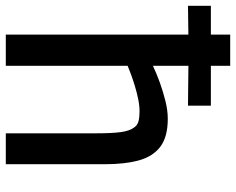

<svg xmlns="http://www.w3.org/2000/svg" viewBox="-98 -700 795 646"><g transform="rotate(90 299.0 -377.5)"><path d="M93 -755H198V-495Q223 -507 253.5 -518Q284 -529 316 -537Q348 -545 376 -545Q437 -545 470 -520Q503 -495 516 -448Q529 -401 529 -334V0H425V-306Q425 -358 421 -387Q417 -416 406 -431Q398 -443 384.5 -446.5Q371 -450 352 -450Q332 -450 310 -445.5Q288 -441 266.5 -434.5Q245 -428 227.5 -421.5Q210 -415 198 -410V0H93ZM-4 -613V-690H332V-613L142 -615Z"/></g></svg>

Font: Ruda SemiBold
Style: Regular
Weight: 600
Designer: Mariela Monsalve and Angelina Sanchez
Foundry: Mariela Monsalve and Angelina Sanchez
Version: Version 2.001